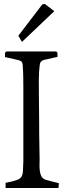

<svg xmlns="http://www.w3.org/2000/svg" viewBox="-20 -941 320 962"><path d="M275 -23 273 1H8V-25Q45 -32 63 -38.5Q81 -45 87.5 -55.5Q94 -66 95 -84.5Q96 -103 97 -134V-497Q97 -526 96.5 -555Q96 -584 94 -612Q93 -627 87.5 -632.5Q82 -638 63.5 -642Q45 -646 5 -655V-677L12 -683H262L268 -677V-656L201 -641Q181 -636 179 -615Q175 -586 174.5 -540.5Q174 -495 175 -446.5Q176 -398 176 -359Q176 -309 176.5 -262Q177 -215 178 -169Q179 -148 178 -119.5Q177 -91 183 -68.5Q189 -46 210 -40Q221 -37 236 -33Q251 -29 263 -26Q275 -23 275 -23ZM252 -885 90 -731 72 -762 192 -919 205 -921Z"/></svg>

Font: Aref Ruqaa Ink
Style: Regular
Weight: 400
Designer: Abdullah Aref
Version: Version 1.005